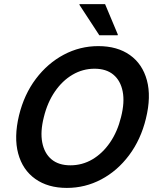

<svg xmlns="http://www.w3.org/2000/svg" viewBox="-20 -911 765 941"><path d="M307.5 10Q215 10 152.9 -34.2Q90.8 -78.3 69.2 -158.3Q47.5 -238.3 73.3 -345.8Q98.3 -448.3 155.8 -524.6Q213.3 -600.8 292.5 -642.9Q371.7 -685 461.7 -685Q555 -685 616.7 -641.2Q678.3 -597.5 700 -517.5Q721.7 -437.5 695 -329.2Q670 -226.7 612.5 -150Q555 -73.3 476.2 -31.7Q397.5 10 307.5 10ZM325 -100.8Q383.3 -100.8 432.9 -130Q482.5 -159.2 519.2 -212.5Q555.8 -265.8 573.3 -337.5Q591.7 -410 581.2 -462.9Q570.8 -515.8 535.8 -545Q500.8 -574.2 443.3 -574.2Q385.8 -574.2 335.8 -545Q285.8 -515.8 249.2 -462.5Q212.5 -409.2 195 -337.5Q176.7 -265.8 187.1 -212.5Q197.5 -159.2 232.5 -130Q267.5 -100.8 325 -100.8ZM466.7 -738.3 369.2 -887.5 370 -890.8H495L557.5 -741.7L556.7 -738.3Z"/></svg>

Font: Funnel Sans SemiBold
Style: Italic
Weight: 600
Italic angle: -14.036°
Designer: NORD ID, Kristian Moeller
Foundry: Dicotype
Version: Version 1.000